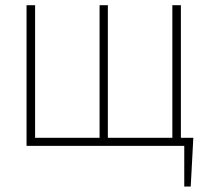

<svg xmlns="http://www.w3.org/2000/svg" viewBox="-20 -550 796 724"><path d="M699.2 153.3H674.8V0H80.1V-530.3H112.3V-30.3H355.5V-530.3H386.7V-30.3H629.9V-530.3H662.1V-30.3H709Z"/></svg>

Font: Pretendard JP Thin
Style: Regular
Weight: 100
Designer: Base glyphs from Inter by Rasmus Andersson; Hangeul glyphs from Noto Sans CJK(Source Han Sans) by Jang Soo-young and Kan
Foundry: Kil Hyung-jin
Version: Version 1.309